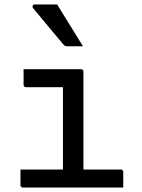

<svg xmlns="http://www.w3.org/2000/svg" viewBox="-20 -843 640 863"><path d="M72 -81H263V-451H97Q94 -451 91.5 -452.5Q89 -454 87.5 -456.5Q86 -459 86 -462V-532H344Q348 -532 350 -530.5Q352 -529 353.5 -527Q355 -525 355 -521V-81H523Q527 -81 529 -79.5Q531 -78 532.5 -76Q534 -74 534 -70V0H83Q80 0 77.5 -1.5Q75 -3 73.5 -5Q72 -7 72 -11ZM237 -823Q257 -791 276 -759.5Q295 -728 315 -696.5Q335 -665 353 -635H282Q276 -635 271.5 -637.5Q267 -640 265 -643Q237 -677 215.5 -702Q194 -727 174 -752Q154 -777 129 -806Q125 -811 127 -817Q129 -823 136 -823Z"/></svg>

Font: Code D OnePiece
Style: Regular
Weight: 400
Version: Version 1.085; ttfautohint (v1.8.4.7-5d5b);Nerd Fonts 3.0.2